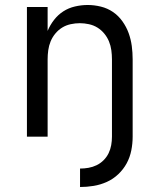

<svg xmlns="http://www.w3.org/2000/svg" viewBox="-20 -548 640 770"><path d="M301 202V128Q318 128 335 125Q352 122 367.5 114.5Q383 107 395.5 94.5Q408 82 415.5 66.5Q423 51 426 34Q429 17 429 0V-310Q429 -328 426.5 -346.5Q424 -365 417 -382Q410 -399 398 -413.5Q386 -428 370.5 -437.5Q355 -447 336.5 -451Q318 -455 300 -455Q282 -455 263.5 -451Q245 -447 229.5 -437.5Q214 -428 202 -413.5Q190 -399 183 -382Q176 -365 173.5 -346.5Q171 -328 171 -310V0H88V-520H171V-424Q181 -448 197 -468.5Q213 -489 234 -502.5Q255 -516 280.5 -522Q306 -528 332 -528Q358 -528 384.5 -521.5Q411 -515 433 -500Q455 -485 471 -462.5Q487 -440 496 -415Q505 -390 508.5 -363.5Q512 -337 512 -310V0Q512 28 506.5 55.5Q501 83 488 107Q475 131 454.5 150.5Q434 170 408.5 181.5Q383 193 355.5 197.5Q328 202 301 202Z"/></svg>

Font: Iosevka Custom Extended
Style: Regular
Weight: 400
Width: 7
Monospace: yes
Designer: Belleve Invis
Foundry: Belleve Invis
Version: Version 11.2.4; ttfautohint (v1.8.4)